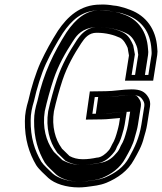

<svg xmlns="http://www.w3.org/2000/svg" viewBox="-20 -753 707 838"><path d="M503.7 -238 499.1 -209C498.3 -203.7 497.2 -199 495.9 -195C495.3 -191 494.4 -187.7 493.3 -185C487.2 -162.4 480.4 -139.6 469.5 -123C465.8 -116.5 459.9 -100.9 453 -95C443.2 -83 422 -65 402.3 -65C383.5 -61 363.3 -58 341.2 -58C318.3 -58 299 -63.5 283.4 -72C273.8 -80.8 265.5 -89.8 254.8 -100C251.8 -102 249.6 -104.7 248.1 -108C222.1 -143.6 204.9 -201.2 215.3 -267C224.1 -307.7 239.6 -363.8 252.9 -403.5C273.2 -463.9 303 -516.4 334.3 -564C350 -587.9 367.9 -610 401.6 -610C443.1 -610 476.8 -600.6 504.1 -588C520.3 -579.2 530.2 -559.8 537.2 -544C539.5 -533 540.7 -521.1 542.9 -511L525.5 -401H648.5L666.2 -513C667.8 -523 667.8 -533.3 666.2 -544C660.9 -625.7 618.1 -683.6 548.5 -710L522.9 -719C507.3 -723.4 492.2 -727.8 474.5 -729C459.3 -731.8 435.8 -734.2 418.1 -733C329.1 -733 273.8 -679.1 233 -619C204.9 -574.7 180.5 -531.1 157.2 -481C136.4 -435.2 115.8 -369.6 103.7 -314C94.8 -285.1 88.4 -254.6 88.6 -225C87.4 -145.1 107.5 -83.7 138.1 -32C151.6 -11.3 174 6.9 191.2 24C218.8 48.7 268.5 65 323.7 65C333.7 65 344.5 64.3 356 63C390.1 58.2 414.3 56.7 443.9 45C493.9 24.2 538.7 -7.4 564.9 -56C581.3 -85.4 599.4 -115.4 608.2 -153C613.5 -171.4 618.8 -187.9 622.1 -209L634.6 -288C637 -303.3 634.5 -317 627.1 -329C612.6 -352.4 594.2 -363 554.5 -363C517.8 -363 476.1 -355 442.2 -355L372.1 -354L354.6 -231L424.7 -232C450.3 -232 475.8 -236.3 503.7 -238ZM506.1 -263C476.5 -261.1 451.6 -257 428.5 -257L383.2 -256.4L393.6 -329.4L438.4 -330C475.6 -330 517.4 -338 550.5 -338C585.2 -338 593.8 -331.6 604.9 -313.7C609.8 -305.8 611.2 -298.1 609.6 -288L597.1 -209C588 -151.6 567.9 -109.7 543 -65.1C521 -24.3 483.5 2.8 437.6 22.1C411.8 32.1 391.5 33.4 356.7 38.2C344.9 39.5 336.7 40 327.7 40C277.1 40 232 24 210.1 4.7C191.5 -13.7 170.9 -31.4 160.2 -47.4C131 -97 112.8 -152.9 113.9 -228.8C113.7 -255.9 119.7 -283.7 128.2 -311.4C140 -365.5 160.4 -430.7 180 -473.8C202.5 -522.2 226.8 -565.4 253.7 -607.9C292.5 -664.9 337.9 -708 414.1 -708H415C429.5 -709 452.5 -706.9 466.1 -704.4C481.3 -701.6 496.3 -699.5 511.8 -695.1L536.6 -686.4C599.3 -662.3 636.2 -612.2 640.9 -538.6C641.5 -529.5 642.5 -521 641.2 -513L627.5 -426H554.5L568.7 -515.5C566.3 -526.5 564.7 -540 561.5 -554.9C553.8 -572.3 543.7 -596.9 518.9 -610.4C490.7 -625.6 450.4 -635 405.6 -635C357.5 -635 329.9 -599.8 313.7 -575.2C281.6 -526.4 250.4 -471.5 229 -407.9C215.1 -366.6 199.6 -310 190.4 -267.7L190.3 -267C178.9 -195.3 197.4 -132.8 225.5 -93.1C230.2 -84.9 231.7 -83.9 237.2 -79.4C247.3 -69.7 256 -60.4 266.5 -50.8C285.6 -40.4 309 -33 337.2 -33C360.5 -33 382.8 -36.2 401.4 -40.1C434.2 -42.1 459.5 -67 469.7 -78.9C486.4 -96.5 488.1 -107.6 490.8 -113C505.4 -136.2 511.5 -159.3 517.3 -180.6C519.7 -187.7 519.8 -189.2 520.6 -193C522.3 -198.8 523.2 -203.3 524.1 -209L532.9 -264.6ZM503.7 -262.9 548.1 -265.6 539.1 -209C538.2 -203.5 537.2 -198.7 535.7 -193.7C535.1 -190.3 534.4 -187 532.7 -182.3C526.7 -160.3 520.6 -137.5 507 -116.4C504.4 -111.3 501.2 -97.8 487.2 -83.9C477.1 -72.2 455.7 -45 406.8 -40.4C388 -36.6 362.8 -33 337.2 -33C301.4 -33 273.7 -42.5 252 -54.3C240.9 -64.5 232.7 -73.2 221.8 -83.7C218 -86.7 213.1 -91.8 210.2 -97.3C181.6 -137.6 164.2 -197.3 175.4 -267.5C184.6 -310 199.9 -365.5 213.6 -406.3C234.6 -468.7 265.4 -522.9 297.3 -571.5C309.6 -590.1 326.8 -620.6 376.1 -631.8C385.5 -633.9 395.6 -635 405.6 -635C457.1 -635 498.5 -623.1 530 -608.6C559.4 -595.1 569 -568.5 576 -552.8C581.3 -540.8 581.1 -524.3 583.4 -513.9L569.5 -426H612.5L626.2 -513C627.6 -521.5 627.5 -530.6 626 -539.9C621 -617.5 580.9 -667 525.6 -688.1L501.9 -696.5C487.5 -700.6 475.7 -703.5 466.3 -704.1C452.2 -705.1 429.4 -708.9 416.3 -708H414.1C356.9 -708 311.6 -672.6 270.1 -611.6C216.1 -526.4 169.6 -433.5 143.4 -312.4C134.7 -284.3 128.6 -255.4 128.8 -227.4C127.6 -150 146.6 -92.4 175.7 -43C186.5 -26.8 207.1 -9.3 225.4 8.8C246.2 27 285 40 327.7 40C334.7 40 342.4 39.6 351.8 38.5C387.3 33.6 403.8 32.4 424.4 24.4C465.8 7.1 503.7 -18.8 526.9 -61.9C543.9 -92.3 560.2 -119.1 568.6 -154.6C574.1 -174.3 578.9 -189 582.1 -209L594.6 -288C596.5 -300.2 594.5 -309.9 589.4 -318.1C577.8 -336.9 574.3 -338 550.5 -338C522.2 -338 483.3 -330.2 438.7 -330L408.6 -329.6L398.2 -256.6L428.2 -257C447.4 -257 471.3 -260.9 503.7 -262.9Z"/></svg>

Font: Tape
Style: Regular
Weight: 500
Foundry: Cannot Into Space Fonts
Version: Version 0.97